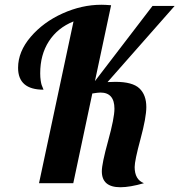

<svg xmlns="http://www.w3.org/2000/svg" viewBox="-20 -770 754 807"><path d="M56 -485Q56 -553 109 -615Q162 -677 243 -713.5Q324 -750 406 -750Q421 -750 447 -748L379 -429L621 -745H714L432 -425Q439 -425 450 -425.5Q461 -426 465 -426Q537 -426 566 -398.5Q595 -371 595 -320Q595 -276 570.5 -185.5Q546 -95 546 -68Q546 -15 585 0Q526 17 486 17Q408 17 408 -50Q408 -82 434.5 -178Q461 -274 461 -313Q461 -381 402 -381Q392 -381 368 -377L288 0H144L289 -680Q222 -653 185.5 -596.5Q149 -540 149 -462Q149 -445 151 -432Q153 -419 155 -413Q157 -407 160 -400.5Q163 -394 163 -393Q56 -393 56 -485Z"/></svg>

Font: Lobster Two
Style: Bold Italic
Weight: 700
Designer: Pablo Impallari
Foundry: Pablo Impallari. www.impallari.com
Version: Version 1.006